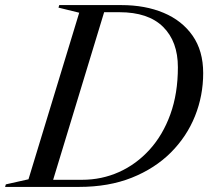

<svg xmlns="http://www.w3.org/2000/svg" viewBox="-59 -735 828 755"><path d="M252.5 -685 171 -705 174 -715H418Q512 -715 584.5 -684.5Q657 -654 698.5 -594.5Q740 -535 740 -447.5Q740 -359 707.8 -278.5Q675.5 -198 612.8 -135.2Q550 -72.5 459.2 -36.2Q368.5 0 251.5 0H-39L-36 -10L53 -30ZM263.5 -28Q341 -28 409 -58.5Q477 -89 529.2 -146.5Q581.5 -204 611 -285.8Q640.5 -367.5 640.5 -470.5Q640.5 -572 582.2 -629.5Q524 -687 410.5 -687H350.5L150 -28Z"/></svg>

Font: Newsreader Display
Style: Italic
Weight: 400
Italic angle: -17°
Designer: Hugues Gentile
Foundry: Production Type
Version: Version 1.001